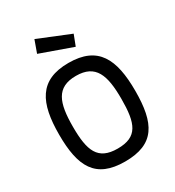

<svg xmlns="http://www.w3.org/2000/svg" viewBox="-222 -1069 1099 1208"><g transform="rotate(-30 328.0 -465.5)"><path d="M328 -83C184 -83 152 -169 152 -343C152 -516 185 -611 328 -611C471 -611 504 -515 504 -343C504 -165 473 -83 328 -83ZM328 11C543 11 605 -107 605 -343C605 -574 542 -705 328 -705C114 -705 52 -573 52 -343C52 -111 114 11 328 11ZM218 -942 186 -853 419 -770 449 -848Z"/></g></svg>

Font: TitilliumText22L
Style: 600 wt
Weight: 600
Designer: Campivisivi
Foundry: Campivisivi
Version: 1.000